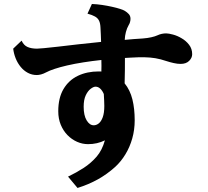

<svg xmlns="http://www.w3.org/2000/svg" viewBox="-20 -847 1040 959"><path d="M87.9 -644Q98.6 -620.6 117.7 -612.3Q136.7 -604 165 -604Q171.9 -604 199 -606.4Q226.1 -608.9 269 -613.8Q315.4 -619.6 371.3 -625.7Q427.2 -631.8 484.9 -637.7Q484.4 -656.2 483.6 -674.3Q482.9 -692.4 481.9 -709Q481 -731 474.6 -743.9Q468.3 -756.8 454.3 -764.6Q440.4 -772.5 417 -778.8L439 -827.1Q463.9 -826.2 490 -822.3Q516.1 -818.4 539.3 -813.2Q562.5 -808.1 579.3 -802.7Q596.2 -797.4 603 -793Q615.2 -785.6 623.5 -776.4Q631.8 -767.1 631.8 -752.9Q631.8 -745.1 629.4 -736.6Q627 -728 623 -722.2Q613.8 -706.1 608.9 -687.3Q604 -668.5 603 -647.9Q627 -650.4 649.4 -651.9Q671.9 -653.3 692.9 -654.8Q717.3 -656.7 735.8 -660.9Q754.4 -665 767.1 -670.9Q787.1 -680.2 810.1 -680.2Q822.3 -680.2 844.2 -674.3Q866.2 -668.5 887.2 -655.8Q908.7 -643.6 924.3 -623.5Q939.9 -603.5 939.9 -576.2Q939.9 -558.1 924.8 -543Q909.7 -527.8 881.8 -527.8Q866.2 -527.8 847.7 -532Q829.1 -536.1 811 -542Q782.2 -551.8 756.3 -556.2Q730.5 -560.5 700.9 -561Q671.4 -561.5 630.9 -559.1Q624.5 -558.6 617.7 -558.3Q610.8 -558.1 604 -557.6Q604 -528.8 603.8 -496.6Q603.5 -464.4 602.5 -430.7Q629.9 -397 641.4 -350.3Q652.8 -303.7 652.8 -246.1Q652.8 -198.7 640.6 -155.5Q628.4 -112.3 606.4 -76.2Q584.5 -40 555.2 -13.2Q515.1 22.9 468.8 48.8Q422.4 74.7 367.2 91.8L319.8 35.2Q361.8 15.1 398.2 -8.5Q434.6 -32.2 462.9 -64.9Q490.2 -96.7 503.9 -146Q465.8 -127 419.9 -127Q391.6 -127 365 -138.7Q338.4 -150.4 317.1 -172.1Q295.9 -193.8 283.4 -224.1Q271 -254.4 271 -291Q271 -357.9 297.1 -402.1Q323.2 -446.3 368.9 -468.3Q414.6 -490.2 473.1 -490.2H480Q482.9 -490.2 486.3 -489.7Q487.3 -517.1 486.3 -547.4Q440.4 -542.5 396.7 -535.6Q353 -528.8 314.9 -520Q279.3 -511.7 252.7 -502.9Q226.1 -494.1 210.9 -485.8Q197.3 -478.5 185.1 -475.3Q172.9 -472.2 164.1 -472.2Q139.6 -472.2 119.1 -483.2Q98.6 -494.1 83.3 -512.9Q67.9 -531.7 58.3 -555.4Q48.8 -579.1 45.9 -604ZM397.9 -314Q397.9 -270.5 412.8 -245.8Q427.7 -221.2 448.2 -221.2Q461.4 -221.2 473.4 -230.7Q485.4 -240.2 493.2 -261.5Q501 -282.7 501 -317.9Q501 -330.1 500.2 -345.2Q499.5 -360.4 498.5 -377.4Q491.2 -394.5 480.7 -404.3Q470.2 -414.1 457 -414.1Q447.3 -414.1 433.1 -403.6Q418.9 -393.1 408.4 -371.1Q397.9 -349.1 397.9 -314Z"/></svg>

Font: BIZ UDMincho
Style: Bold
Weight: 700
Monospace: yes
Designer: TypeBank Co., Ltd.
Foundry: Morisawa Inc.
Version: Version 1.06